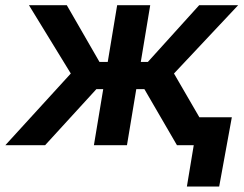

<svg xmlns="http://www.w3.org/2000/svg" viewBox="-48 -549 922 726"><path d="M-27.8 0 219.7 -271 61.5 -529.3H204.6L328.1 -314.9H359.4L395 -529.3H520L484.4 -314.9H511.2L705.1 -529.3H852.5L609.9 -271L767.1 0H621.1L498 -211.9H467.3L432.1 0H307.1L342.3 -211.9H316.4L122.6 0ZM658.7 156.2 684.6 0H644L661.6 -105.5H828.6L780.8 156.2Z"/></svg>

Font: Inter 24pt SemiBold
Style: Italic
Weight: 600
Italic angle: -9.3988°
Designer: Rasmus Andersson
Foundry: rsms
Version: Version 4.001;git-66647c0bb